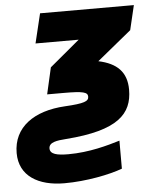

<svg xmlns="http://www.w3.org/2000/svg" viewBox="-82 -599 735 887"><g transform="rotate(-5 285.5 -156.0)"><path d="M181 240C283 240 392 218 451 196V66C395 83 308 108 211 108C159 108 126 101 126 74C126 45 163 40 206 37C449 19 516 -53 516 -165C516 -247 471 -290 386 -308L545 -438L572 -552H137L104 -415H304L165 -299L137 -176H213C304 -176 325 -170 325 -149C325 -128 305 -119 214 -114C70 -106 -27 -38 -27 82C-27 189 61 240 181 240Z"/></g></svg>

Font: Noto Sans UI Black
Style: Italic
Weight: 900
Italic angle: -372°
Designer: Monotype Design Team
Foundry: Monotype Imaging Inc.
Version: Version 1.901